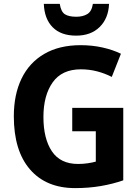

<svg xmlns="http://www.w3.org/2000/svg" viewBox="-20 -956 716 986"><path d="M351 -402H613V-30Q559 -11 497 -0.5Q435 10 366 10Q217 10 134 -86Q51 -182 51 -359Q51 -470 90.5 -552Q130 -634 207 -679Q284 -724 394 -724Q454 -724 507 -712Q560 -700 601 -680L554 -561Q519 -579 479 -589.5Q439 -600 395 -600Q298 -600 250.5 -533Q203 -466 203 -355Q203 -244 246.5 -179Q290 -114 381 -114Q406 -114 430 -117.5Q454 -121 472 -126V-282H351ZM540 -936Q537 -862 492 -817.5Q447 -773 371 -773Q293 -773 250.5 -816Q208 -859 205 -936H287Q293 -896 313 -883Q333 -870 372 -870Q405 -870 428 -883.5Q451 -897 457 -936Z"/></svg>

Font: Noto Sans Lao SemiCondensed
Style: Bold
Weight: 700
Width: 4
Designer: Monotype Design Team
Foundry: Monotype Imaging Inc.
Version: Version 2.003; ttfautohint (v1.8.4.7-5d5b)